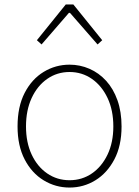

<svg xmlns="http://www.w3.org/2000/svg" viewBox="-20 -831 626 864"><path d="M293 13Q230 13 176.5 -19.5Q123 -52 91 -113.5Q59 -175 59 -262Q59 -351 91 -413Q123 -475 176.5 -507.5Q230 -540 293 -540Q340 -540 382.5 -521.5Q425 -503 457.5 -467.5Q490 -432 508.5 -380Q527 -328 527 -262Q527 -175 494.5 -113.5Q462 -52 409 -19.5Q356 13 293 13ZM293 -20Q349 -20 393.5 -50.5Q438 -81 464 -135.5Q490 -190 490 -262Q490 -335 464 -390Q438 -445 393.5 -476Q349 -507 293 -507Q237 -507 192.5 -476Q148 -445 122.5 -390Q97 -335 97 -262Q97 -190 122.5 -135.5Q148 -81 192.5 -50.5Q237 -20 293 -20ZM146 -650 276 -811H310L440 -650L419 -631L295 -773H290L167 -631Z"/></svg>

Font: Noto Sans TC Thin
Style: Regular
Weight: 100
Designer: Ryoko NISHIZUKA 西塚涼子 (kana, bopomofo & ideographs); Paul D. Hunt (Latin, Greek & Cyrillic); Sandoll Communications 산돌커뮤니
Foundry: Adobe
Version: Version 2.004-H2;hotconv 1.0.118;makeotfexe 2.5.65603